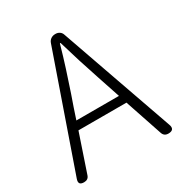

<svg xmlns="http://www.w3.org/2000/svg" viewBox="-170 -854 928 980"><g transform="rotate(-30 294.0 -364.5)"><path d="M452 -364 333 -703C328 -719 313 -729 296 -729H293C274 -729 258 -718 252 -700L20 -34C12 -11 20 0 44 0C60 0 71 -7 76 -22L151 -244H292H434L508 -24C513 -8 524 0 541 0C567 0 576 -13 567 -37ZM189 -359 212 -425C241 -511 266 -587 291 -676H295C321 -587 345 -511 374 -425L418 -293H292H167Z"/></g></svg>

Font: GenSenRounded2 TW L
Style: Regular
Weight: 300
Version: Version 2.100;PS 2.1;hotconv 16.6.51;makeotf.lib2.5.65220 DE